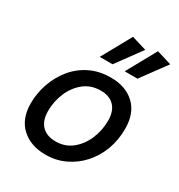

<svg xmlns="http://www.w3.org/2000/svg" viewBox="-179 -870 932 999"><g transform="rotate(30 287.5 -370.5)"><path d="M337 -509Q426 -509 479.5 -458.5Q533 -408 533 -315Q533 -246 511 -187.5Q489 -129 449 -85Q409 -41 356 -16Q303 9 241 9Q150 9 95.5 -42Q41 -93 41 -185Q41 -245 61 -303Q81 -361 118.5 -407.5Q156 -454 211 -481.5Q266 -509 337 -509ZM251 -77Q308 -77 349 -110Q390 -143 412.5 -195.5Q435 -248 435 -307Q435 -364 406 -394Q377 -424 325 -424Q266 -424 224.5 -390.5Q183 -357 161 -305Q139 -253 139 -195Q139 -138 168.5 -107.5Q198 -77 251 -77ZM458 -573H381L479 -750L568 -723ZM308 -573H231L329 -750L418 -723Z"/></g></svg>

Font: Livvic Medium
Style: Italic
Weight: 500
Italic angle: -10°
Designer: Jacques Le Bailly, Baron von Fonthausen
Version: Version 1.001; ttfautohint (v1.8.2)